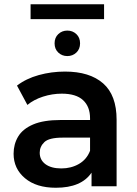

<svg xmlns="http://www.w3.org/2000/svg" viewBox="-20 -877 647 904"><path d="M411 0V-64Q363 7 243 7Q151 7 97.5 -38Q44 -83 44 -153Q44 -198 65.5 -234Q87 -270 136 -291Q185 -312 266 -312H404V-320Q404 -375 371 -405.5Q338 -436 271 -436Q226 -436 182.5 -422Q139 -408 109 -383L60 -474Q103 -507 162.5 -523.5Q222 -540 286 -540Q402 -540 465.5 -484.5Q529 -429 529 -313V0ZM404 -167V-229H275Q211 -229 189 -208Q167 -187 167 -158Q167 -124 194 -104Q221 -84 269 -84Q315 -84 351.5 -105Q388 -126 404 -167ZM297 -613Q272 -613 254.5 -629.5Q237 -646 237 -673Q237 -700 254.5 -716.5Q272 -733 297 -733Q322 -733 339.5 -716.5Q357 -700 357 -673Q357 -646 339.5 -629.5Q322 -613 297 -613ZM124 -787V-857H470V-787Z"/></svg>

Font: Montserrat SemiBold
Style: Regular
Weight: 600
Designer: Julieta Ulanovsky
Foundry: Julieta Ulanovsky
Version: Version 9.000; ttfautohint (v1.8.4.7-5d5b)